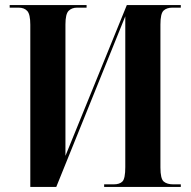

<svg xmlns="http://www.w3.org/2000/svg" viewBox="-20 -734 752 754"><path d="M99 -637Q99 -678 87 -691Q75 -704 53 -704H18V-714H320V-704H283Q262 -704 249.5 -691.5Q237 -679 237 -638V-122L478 -714H690V-704H657Q635 -704 622.5 -692.5Q610 -681 610 -638V-76Q610 -32 623 -21Q636 -10 661 -10H690V0H389V-10H426Q450 -10 461 -21.5Q472 -33 472 -78V-670L201 0H99Z"/></svg>

Font: Noto Serif Display Condensed
Style: Bold
Weight: 700
Width: 3
Designer: Monotype Design Team
Foundry: Monotype Imaging Inc.
Version: Version 2.009